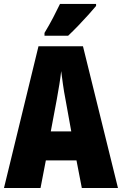

<svg xmlns="http://www.w3.org/2000/svg" viewBox="-20 -947 614 967"><path d="M392.1 0 365.2 -139.2H210.9L184.1 0H0L173.8 -713.9H397.9L574.2 0ZM338.9 -285.2 310.1 -444.8Q302.2 -484.9 297.1 -522Q292 -559.1 288.1 -588.9Q285.2 -560.5 279.3 -523.7Q273.4 -486.8 266.1 -446.8L235.8 -285.2ZM463.9 -927.2V-917Q450.2 -900.4 426.5 -874Q402.8 -847.7 375.5 -819.1Q348.1 -790.5 323.2 -767.1H204.1V-781.2Q228 -820.8 247.3 -857.7Q266.6 -894.5 282.2 -927.2Z"/></svg>

Font: Open Sans Condensed ExtraBold
Style: Regular
Weight: 800
Width: 3
Designer: Monotype Design Team
Foundry: Monotype Imaging Inc.
Version: Version 3.000; ttfautohint (v1.8.4)